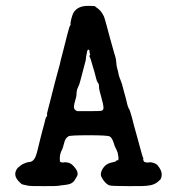

<svg xmlns="http://www.w3.org/2000/svg" viewBox="-20 -610 587 653"><path d="M229 -565Q243 -591 282 -590Q303 -590 303.5 -588.5Q304 -587 309.5 -583.5Q315 -580 320.5 -574Q326 -568 328 -564Q330 -560 332 -557Q334 -554 337.5 -541.5Q341 -529 343 -522Q345 -515 347 -507Q349 -499 351.5 -490Q354 -481 356.5 -472Q359 -463 362.5 -450.5Q366 -438 368 -431Q370 -424 372.5 -416Q375 -408 375.5 -397Q376 -386 378.5 -378Q381 -370 382.5 -361.5Q384 -353 386.5 -346.5Q389 -340 391.5 -333.5Q394 -327 395 -323.5Q396 -320 401 -301Q406 -282 408 -275.5Q410 -269 411.5 -261Q413 -253 416 -245.5Q419 -238 420 -237.5Q421 -237 423.5 -228Q426 -219 428.5 -211Q431 -203 432 -197.5Q433 -192 434.5 -187.5Q436 -183 438.5 -173Q441 -163 443.5 -155Q446 -147 449 -135Q452 -123 453 -120.5Q454 -118 455 -113Q456 -108 459 -98.5Q462 -89 464 -80.5Q466 -72 471 -67L466 -71Q468 -60 473 -58.5Q478 -57 490 -57L485 -59Q507 -57 515 -49Q530 -31 530 -18Q530 -5 525 1Q508 19 485 21Q480 21 479 22Q478 23 419 23Q360 23 352.5 20.5Q345 18 337.5 10Q330 2 325 -8Q320 -18 327 -32Q338 -54 363 -58Q374 -60 376 -63.5Q378 -67 380 -65Q382 -63 382.5 -65.5Q383 -68 383 -71.5Q383 -75 382.5 -78Q382 -81 381.5 -83Q381 -85 381 -87Q381 -89 378.5 -95Q376 -101 374.5 -104.5Q373 -108 372 -109Q371 -110 367 -123Q361 -142 353 -146Q345 -150 282 -150Q219 -150 213 -146.5Q207 -143 203.5 -137.5Q200 -132 197 -119.5Q194 -107 191 -101Q184 -88 183.5 -75Q183 -62 184.5 -60Q186 -58 192 -57.5Q198 -57 199 -58Q200 -59 211 -57Q222 -55 232 -43Q250 -23 241 -9Q240 -7 235 1Q227 16 204.5 18.5Q182 21 178.5 22Q175 23 128.5 23Q82 23 78.5 22Q75 21 71 20.5Q67 20 62 18.5Q57 17 55.5 17Q54 17 47 10Q20 -15 41 -40Q42 -41 42.5 -41Q43 -41 49.5 -46.5Q56 -52 61 -53.5Q66 -55 68.5 -56.5Q71 -58 80 -59Q89 -60 95 -67Q102 -75 108 -100.5Q114 -126 118 -141.5Q122 -157 125 -168.5Q128 -180 130 -187Q132 -194 134 -203Q136 -212 137.5 -212Q139 -212 140 -216Q141 -220 140 -221Q139 -222 144 -240.5Q149 -259 152 -271.5Q155 -284 160 -303Q165 -322 166.5 -328.5Q168 -335 174.5 -358.5Q181 -382 183 -389.5Q185 -397 186 -403Q190 -417 198 -449.5Q206 -482 208.5 -491Q211 -500 214 -511Q217 -522 219 -524Q221 -526 220 -529Q219 -532 222.5 -545.5Q226 -559 229 -565ZM283 -420Q288 -422 286 -427Q284 -432 284.5 -435Q285 -438 283 -440Q277 -445 275 -428Q274 -424 273 -418.5Q272 -413 272 -409Q272 -405 269 -395.5Q266 -386 264 -376.5Q262 -367 259.5 -359Q257 -351 253.5 -336.5Q250 -322 245.5 -313.5Q241 -305 240.5 -294.5Q240 -284 239 -280Q231 -254 231.5 -245Q232 -236 243 -232H281Q319 -232 323 -233Q332 -234 332 -243.5Q332 -253 324.5 -279.5Q317 -306 317 -310Q317 -325 313.5 -328Q310 -331 307 -343Q304 -355 302 -362.5Q300 -370 299.5 -371.5Q299 -373 297 -379Q295 -385 291 -400Q287 -415 283 -420Z"/></svg>

Font: TT2020 Style E
Style: Regular
Weight: 400
Version: Version 00.2